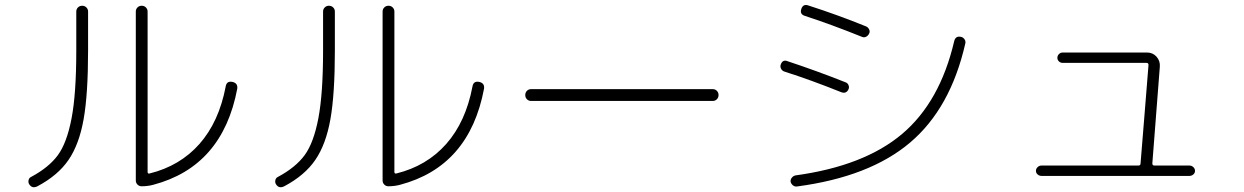

<svg xmlns="http://www.w3.org/2000/svg" viewBox="-20 -745 5040 778"><path d="M553.7 9.8Q543.9 9.8 537.1 2.9Q530.3 -3.9 530.3 -13.7V-698.2Q530.3 -708 537.1 -714.8Q543.9 -721.7 554.2 -721.7Q564.5 -721.7 571.3 -714.8Q578.1 -708 578.1 -698.2V-48.8Q578.1 -40 585.9 -42Q709 -72.3 788.1 -161.6Q867.2 -251 894.5 -394.5Q898.4 -418 921.9 -413.1Q944.3 -408.2 941.4 -385.7Q881.8 -70.3 600.6 3.9Q578.1 9.8 553.7 9.8ZM131.8 9.8Q110.4 20.5 98.6 2Q93.8 -4.9 95.7 -14.6Q97.7 -24.4 106.4 -28.3Q177.7 -66.4 214.4 -116.2Q251 -166 270 -265.6Q289.1 -365.2 289.1 -540V-698.2Q289.1 -708 295.9 -714.8Q302.7 -721.7 313 -721.7Q323.2 -721.7 330.1 -714.8Q336.9 -708 336.9 -698.2V-540Q336.9 -363.3 318.8 -261.7Q300.8 -160.2 257.8 -97.2Q214.8 -34.2 131.8 9.8Z M1553.7 9.8Q1543.9 9.8 1537.1 2.9Q1530.3 -3.9 1530.3 -13.7V-698.2Q1530.3 -708 1537.1 -714.8Q1543.9 -721.7 1554.2 -721.7Q1564.5 -721.7 1571.3 -714.8Q1578.1 -708 1578.1 -698.2V-48.8Q1578.1 -40 1585.9 -42Q1709 -72.3 1788.1 -161.6Q1867.2 -251 1894.5 -394.5Q1898.4 -418 1921.9 -413.1Q1944.3 -408.2 1941.4 -385.7Q1881.8 -70.3 1600.6 3.9Q1578.1 9.8 1553.7 9.8ZM1131.8 9.8Q1110.4 20.5 1098.6 2Q1093.8 -4.9 1095.7 -14.6Q1097.7 -24.4 1106.4 -28.3Q1177.7 -66.4 1214.4 -116.2Q1251 -166 1270 -265.6Q1289.1 -365.2 1289.1 -540V-698.2Q1289.1 -708 1295.9 -714.8Q1302.7 -721.7 1313 -721.7Q1323.2 -721.7 1330.1 -714.8Q1336.9 -708 1336.9 -698.2V-540Q1336.9 -363.3 1318.8 -261.7Q1300.8 -160.2 1257.8 -97.2Q1214.8 -34.2 1131.8 9.8Z M2131.8 -335.9Q2122.1 -335.9 2115.2 -342.8Q2108.4 -349.6 2108.4 -359.9Q2108.4 -370.1 2115.2 -377Q2122.1 -383.8 2131.8 -383.8H2868.2Q2877.9 -383.8 2884.8 -377Q2891.6 -370.1 2891.6 -359.9Q2891.6 -349.6 2884.8 -342.8Q2877.9 -335.9 2868.2 -335.9Z M3874 -595.7Q3882.8 -593.8 3888.2 -585.9Q3893.6 -578.1 3891.6 -569.3Q3832 -306.6 3668 -167.5Q3503.9 -28.3 3209 10.7Q3200.2 11.7 3192.9 5.9Q3185.5 0 3183.6 -8.8Q3182.6 -17.6 3188.5 -24.9Q3194.3 -32.2 3203.1 -34.2Q3481.4 -72.3 3635.3 -202.1Q3789.1 -332 3846.7 -579.1Q3852.5 -600.6 3874 -595.7ZM3158.2 -455.1Q3149.4 -458 3145 -466.3Q3140.6 -474.6 3143.6 -483.4Q3151.4 -504.9 3170.9 -497.1Q3289.1 -458 3407.2 -411.1Q3415 -408.2 3418.5 -399.4Q3421.9 -390.6 3418 -382.8Q3409.2 -364.3 3389.6 -371.1Q3265.6 -420.9 3158.2 -455.1ZM3502 -609.4Q3498 -600.6 3489.7 -596.2Q3481.4 -591.8 3472.7 -595.7Q3346.7 -646.5 3241.2 -680.7Q3219.7 -687.5 3227.1 -709Q3234.4 -730.5 3255.9 -722.7Q3372.1 -685.5 3490.2 -637.7Q3498 -633.8 3502 -625.5Q3505.9 -617.2 3502 -609.4Z M4200.2 -32.2Q4191.4 -32.2 4184.6 -38.1Q4177.7 -43.9 4177.7 -52.7Q4177.7 -61.5 4184.6 -67.9Q4191.4 -74.2 4200.2 -74.2H4592.8Q4601.6 -74.2 4601.6 -83Q4603.5 -109.4 4617.7 -280.8Q4631.8 -452.1 4633.8 -481.4Q4633.8 -490.2 4626 -490.2H4286.1Q4277.3 -490.2 4271 -496.1Q4264.6 -502 4264.6 -510.7Q4264.6 -519.5 4271 -525.9Q4277.3 -532.2 4286.1 -532.2H4627.9Q4651.4 -532.2 4666.5 -515.1Q4681.6 -498 4679.7 -474.6L4649.4 -83Q4649.4 -74.2 4657.2 -74.2H4799.8Q4808.6 -74.2 4815.4 -67.9Q4822.3 -61.5 4822.3 -52.7Q4822.3 -43.9 4815.4 -38.1Q4808.6 -32.2 4799.8 -32.2Z"/></svg>

Font: Rounded-X Mgen+ 2m light
Style: Regular
Weight: 200
Designer: [Source Han Sans]
Ryoko NISHIZUKA  (kana & ideographs); Paul D. Hunt (Latin, Greek & Cyrillic); Wenlong ZHANG  (bopomofo
Version: Version 1.059.20150602